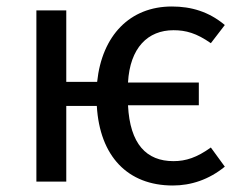

<svg xmlns="http://www.w3.org/2000/svg" viewBox="-20 -559 742 591"><path d="M92 0H184V-233H278C287 -78 373 12 512 12C568 12 623 -6 672 -46L629 -105C586 -74 552 -63 514 -63C431 -63 380 -115 374 -235H592V-305H374C380 -412 435 -466 514 -466C552 -466 585 -457 629 -426L672 -482C623 -523 569 -539 509 -539C380 -539 294 -450 279 -307H184V-527H92Z"/></svg>

Font: FiraGO Unicode
Style: Regular
Weight: 400
Designer: bBox Type
Foundry: bBox Type GmbH
Version: Version 1.001;PS 001.001;hotconv 1.0.88;makeotf.lib2.5.64775